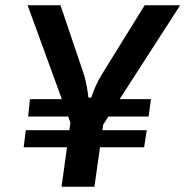

<svg xmlns="http://www.w3.org/2000/svg" viewBox="-20 -710 705 730"><path d="M665 -690 369 -231 252 -232 85 -690H210L300 -424Q306 -402 310 -381Q314 -360 316 -339H327Q333 -358 343.5 -382Q354 -406 366 -425L530 -690ZM383 -311 339 0H214L257 -311ZM538 -215 528 -150H70L78 -215ZM554 -333 545 -267H87L94 -333Z"/></svg>

Font: Exo 2 SemiBold
Style: Italic
Weight: 600
Italic angle: -8°
Designer: Natanael Gama
Foundry: Natanael Gama
Version: Version 2.010